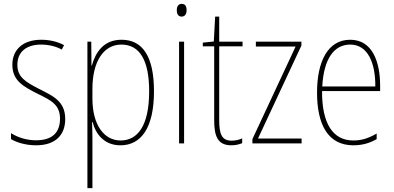

<svg xmlns="http://www.w3.org/2000/svg" viewBox="-20 -743 2040 995"><path d="M318 -126C318 -218 256 -245 183 -282C114 -318 70 -342 70 -407C70 -476 119 -512 193 -512C232 -512 273 -502 300 -486L312 -509C281 -526 239 -537 194 -537C95 -537 44 -482 44 -408C44 -324 102 -294 177 -256C245 -223 291 -200 291 -128C291 -57 252 -16 167 -16C119 -16 73 -30 37 -53V-22C64 -6 111 10 167 10C268 10 318 -44 318 -126Z M610 -537C517 -537 475 -472 456 -403H454L453 -527H433V232H459V-21C459 -56 458 -88 457 -110H460C475 -51 518 10 604 10C711 10 778 -80 778 -270C778 -449 720 -537 610 -537ZM609 -512C706 -512 753 -427 753 -270C753 -86 690 -15 605 -15C519 -15 459 -96 459 -232V-284C459 -418 513 -512 609 -512Z M922 -723C902 -723 896 -706 896 -690C896 -672 903 -657 921 -657C939 -657 947 -671 947 -691C947 -707 942 -723 922 -723ZM934 -527H908V0H934Z M1180 -14C1129 -14 1116 -49 1116 -119V-503H1237V-527H1116V-657H1095L1088 -528L1031 -522V-503H1090V-120C1090 -37 1108 10 1179 10C1203 10 1219 5 1235 -1V-26C1221 -19 1201 -14 1180 -14Z M1543 0V-25H1317L1542 -507V-527H1306V-502H1512L1288 -22V0Z M1795 -537C1678 -537 1623 -423 1623 -263C1623 -97 1680 10 1811 10C1859 10 1897 -2 1932 -22V-51C1889 -26 1854 -15 1811 -15C1703 -15 1648 -106 1649 -271H1950V-298C1950 -424 1909 -537 1795 -537ZM1795 -512C1886 -512 1926 -417 1925 -295H1650C1658 -440 1712 -512 1795 -512Z"/></svg>

Font: Noto Sans Lao Condensed Thin
Style: Regular
Weight: 100
Width: 3
Designer: Monotype Design Team
Foundry: Monotype Imaging Inc.
Version: Version 2.003